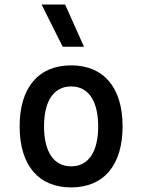

<svg xmlns="http://www.w3.org/2000/svg" viewBox="-20 -815 626 845"><path d="M293 9.8C436.5 9.8 519.5 -87.9 519.5 -258.8C519.5 -429.7 436.5 -527.3 293 -527.3C149.4 -527.3 66.4 -429.7 66.4 -258.8C66.4 -87.9 149.4 9.8 293 9.8ZM293 -83C216.8 -83 173.8 -146.5 173.8 -258.8C173.8 -371.1 216.8 -434.6 293 -434.6C369.1 -434.6 412.1 -371.1 412.1 -258.8C412.1 -146.5 369.1 -83 293 -83ZM255.9 -609.4H349.6L266.6 -794.9H163.1Z"/></svg>

Font: CaskaydiaCove Nerd Font
Style: Regular
Weight: 400
Designer: Aaron Bell
Foundry: Saja Typeworks
Version: Version 2111.1;Nerd Fonts 2.3.3